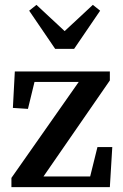

<svg xmlns="http://www.w3.org/2000/svg" viewBox="-20 -770 507 790"><path d="M442 -165 432 0H27V-38L304 -433H122L95 -322L33 -326L41 -476H432V-439L159 -44H351L381 -165ZM392 -726 285 -569H207L100 -726L130 -750L246 -642L362 -750Z"/></svg>

Font: Source Serif Pro Semibold
Style: Regular
Weight: 600
Designer: Frank Grießhammer
Foundry: Adobe Systems Incorporated
Version: Version 1.014;PS Version 1.0;hotconv 1.0.73;makeotf.lib2.5.5